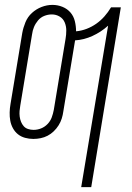

<svg xmlns="http://www.w3.org/2000/svg" viewBox="-20 -560 540 785"><path d="M312 205 422 -455Q393 -429 358 -413Q323 -397 287 -395L239 -105Q237 -90 232.5 -75.5Q228 -61 219.5 -47.5Q211 -34 199.5 -23Q188 -12 174.5 -5Q161 2 146 5Q131 8 117 8H116Q99 8 82.5 3.5Q66 -1 53.5 -11Q41 -21 33 -35.5Q25 -50 22 -66.5Q19 -83 19.5 -100.5Q20 -118 23 -135L71 -425Q75 -447 84 -469Q93 -491 110.5 -507Q128 -523 150 -531.5Q172 -540 194 -540Q216 -540 235.5 -532Q255 -524 268 -509Q281 -494 286 -473.5Q291 -453 291 -432Q313 -434 334 -442Q355 -450 373.5 -463Q392 -476 407 -493Q422 -510 434 -530H474L353 205ZM117 -29Q133 -29 148 -35Q163 -41 174.5 -53Q186 -65 191.5 -80Q197 -95 200 -111L248 -401Q251 -418 251 -435.5Q251 -453 244.5 -468.5Q238 -484 223.5 -492.5Q209 -501 192 -501Q176 -501 161 -495Q146 -489 135.5 -476.5Q125 -464 119 -449.5Q113 -435 111 -419L63 -129Q61 -118 60 -106.5Q59 -95 60.5 -83.5Q62 -72 66 -62Q70 -52 77 -44Q84 -36 95 -32.5Q106 -29 117 -29Z"/></svg>

Font: Iosevka Curly XLtObl
Style: Regular
Weight: 200
Italic angle: -9°
Monospace: yes
Designer: Belleve Invis
Foundry: Belleve Invis
Version: Version 11.1.0; ttfautohint (v1.8.3)